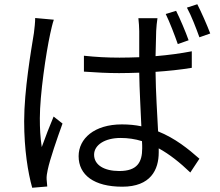

<svg xmlns="http://www.w3.org/2000/svg" viewBox="-20 -843 1040 906"><path d="M870 -653C856 -693 829 -756 811 -792L762 -777C781 -738 804 -678 819 -635ZM146 -758C146 -737 143 -711 140 -687C127 -606 94 -417 94 -271C94 -137 112 -28 132 43L203 37C202 27 201 12 200 3C199 -9 202 -28 205 -41C215 -90 250 -191 275 -260L233 -293C216 -253 193 -194 177 -149C170 -197 168 -236 168 -285C168 -396 197 -592 217 -684C221 -702 228 -734 234 -750ZM651 -143C651 -77 627 -36 543 -36C472 -36 424 -64 424 -113C424 -159 475 -192 549 -192C584 -192 618 -187 650 -177C651 -164 651 -152 651 -143ZM885 -601C833 -591 775 -583 714 -578C715 -624 716 -670 717 -697C718 -717 720 -737 723 -757H633C635 -739 637 -713 637 -696V-573C606 -572 575 -571 544 -571C486 -571 432 -574 376 -580V-505C434 -501 486 -498 542 -498C574 -498 605 -499 637 -500C638 -418 644 -323 647 -247C619 -253 588 -256 555 -256C425 -256 351 -189 351 -106C351 -17 424 38 557 38C691 38 729 -42 729 -124V-143C780 -115 829 -76 878 -29L921 -94C869 -140 806 -191 726 -223C722 -306 715 -405 714 -504C773 -508 831 -514 885 -523ZM862 -807C883 -769 905 -711 921 -667L972 -685C957 -725 930 -786 911 -823Z"/></svg>

Font: Noto Sans CJK SC Regular
Style: Regular
Weight: 400
Designer: Ryoko NISHIZUKA (kana & ideographs); Paul D. Hunt (Latin, Greek & Cyrillic); Wenlong ZHANG (bopomofo); Sandoll Communica
Foundry: Adobe Systems Incorporated
Version: Version 1.004;PS 1.004;hotconv 1.0.82;makeotf.lib2.5.63406